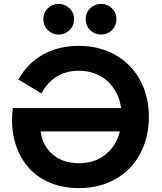

<svg xmlns="http://www.w3.org/2000/svg" viewBox="-20 -952 834 988"><path d="M386 16Q309 16 245.5 -8.5Q182 -33 137 -79Q92 -125 67 -190Q42 -255 42 -336Q42 -350 43 -364.5Q44 -379 46 -396H603Q597 -440 578.5 -475Q560 -510 532 -535.5Q504 -561 466.5 -574.5Q429 -588 385 -588Q322 -588 273.5 -559Q225 -530 193 -471L75 -543Q120 -625 200 -670.5Q280 -716 386 -716Q466 -716 532.5 -689Q599 -662 646.5 -613.5Q694 -565 720 -498Q746 -431 746 -350Q746 -270 720 -202.5Q694 -135 647 -86.5Q600 -38 533.5 -11Q467 16 386 16ZM386 -112Q467 -112 522.5 -156.5Q578 -201 597 -276H189Q199 -201 252 -156.5Q305 -112 386 -112ZM282 -774Q250 -774 226.5 -796.5Q203 -819 203 -853Q203 -887 226.5 -909.5Q250 -932 282 -932Q314 -932 337.5 -909.5Q361 -887 361 -853Q361 -819 337.5 -796.5Q314 -774 282 -774ZM500 -774Q468 -774 444.5 -796.5Q421 -819 421 -853Q421 -887 444.5 -909.5Q468 -932 500 -932Q532 -932 555.5 -909.5Q579 -887 579 -853Q579 -819 555.5 -796.5Q532 -774 500 -774Z"/></svg>

Font: NT Somic Bold
Style: Regular
Weight: 700
Designer: Ravid Balaliev — lead type designer, mastering
Michael Voronin — secret advisor, marketing
Ivan Kovalenko — best boy
Foundry: NT Type
Version: Version 0.7